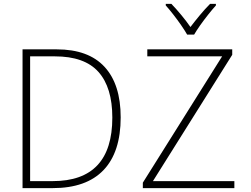

<svg xmlns="http://www.w3.org/2000/svg" viewBox="-20 -968 1291 988"><path d="M601 -364Q601 -185 512.5 -92.5Q424 0 251 0H96V-714H272Q435 -714 518 -624Q601 -534 601 -364ZM558 -363Q558 -518 486.5 -598Q415 -678 262 -678H135V-36H251Q558 -36 558 -363ZM1186 0H715V-28L1123 -678H738V-714H1175V-686L767 -36H1186ZM1091 -948V-940Q1073 -920 1051.5 -893Q1030 -866 1010.5 -838.5Q991 -811 979 -790H943Q931 -811 912 -838.5Q893 -866 872 -893Q851 -920 833 -940V-948H862Q887 -922 913.5 -890Q940 -858 960 -829Q982 -858 1008.5 -890Q1035 -922 1061 -948Z"/></svg>

Font: Noto Sans Disp ExtLt
Style: Regular
Weight: 200
Designer: Monotype Design Team
Foundry: Monotype Imaging Inc.
Version: Version 2.000;GOOG;noto-source:20170915:90ef993387c0